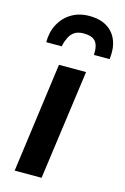

<svg xmlns="http://www.w3.org/2000/svg" viewBox="-125 -884 611 941"><g transform="rotate(15 180.0 -413.5)"><path d="M49.5 0 125 -557H262.5L186 0ZM208 -827Q263 -827 298.8 -804.2Q334.5 -781.5 349.5 -741.5Q364.5 -701.5 357.5 -648H278Q280.5 -696.5 262.8 -716.8Q245 -737 202.5 -737Q174 -737 156.8 -725.5Q139.5 -714 129.8 -694Q120 -674 114 -648H36Q36 -700.5 57.8 -740.8Q79.5 -781 118.2 -804Q157 -827 208 -827Z"/></g></svg>

Font: Merriweather Sans SemiBold
Style: Italic
Weight: 600
Italic angle: -7.5°
Designer: Eben Sorkin
Foundry: Eben Sorkin
Version: Version 2.001